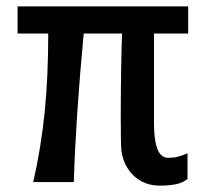

<svg xmlns="http://www.w3.org/2000/svg" viewBox="-20 -570 640 601"><path d="M360 -99Q358 -117.5 358 -201.5Q358 -345 362 -465H242Q217 -198.5 211 0H84Q109 -110 120 -220.5Q131 -331 131 -465H35V-550H569V-465H462V-186Q462 -131 472.8 -103.5Q483.5 -76 507 -76Q524 -76 536 -79.2Q548 -82.5 567 -90V-10Q552 2.5 530.2 6.8Q508.5 11 478 11Q447.5 11 422.2 -2.8Q397 -16.5 380.5 -41.5Q364 -66.5 360 -99Z"/></svg>

Font: JuliaMono Latin
Style: Bold
Weight: 700
Monospace: yes
Designer: cormullion
Foundry: corm
Version: Version 0.038; ttfautohint (v1.8)